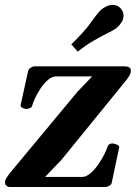

<svg xmlns="http://www.w3.org/2000/svg" viewBox="-26 -752 546 772"><path d="M14.6 0Q5.4 0 -0.2 -5.6Q-5.9 -11.2 -5.9 -18.1Q-5.9 -27.3 -0.2 -36.4Q5.4 -45.4 17.1 -60.1L285.2 -382.8L344.7 -444.8H200.7Q183.1 -444.8 166.7 -430.7Q150.4 -416.5 137 -396.2Q123.5 -376 115 -357.4Q106.4 -338.9 104.5 -330.1Q102.5 -320.8 95 -317.4Q87.4 -314 79.6 -314Q74.2 -314 64.7 -318.1Q55.2 -322.3 57.1 -330.6L86.9 -465.3Q88.4 -474.1 96.7 -479.5Q105 -484.9 112.8 -485.4H472.2Q500 -485.4 500 -469.2Q500 -457.5 495.6 -450.2Q491.2 -442.9 484.4 -433.1L221.2 -109.4L155.3 -40.5H302.7Q320.8 -40.5 337.9 -55.4Q355 -70.3 369.4 -91.1Q383.8 -111.8 393.3 -131.1Q402.8 -150.4 405.3 -159.2Q409.7 -175.3 425.8 -175.3Q431.2 -175.3 442.6 -171.1Q454.1 -167 453.1 -158.7L423.8 -20Q422.9 -10.7 414.3 -5.6Q405.8 -0.5 398.4 0ZM286.6 -544.4 260.7 -573.7Q312 -623 340.6 -663.1Q369.1 -703.1 382.3 -714.4Q391.6 -721.7 403.3 -727.1Q415 -732.4 427.2 -732.4Q436.5 -732.4 445.6 -728.5Q454.6 -724.6 461.4 -715.8Q470.7 -703.1 470.7 -689.5Q470.7 -675.3 462.9 -662.8Q455.1 -650.4 445.3 -641.6Q436 -633.3 411.6 -621.3Q387.2 -609.4 354.5 -590.8Q321.8 -572.3 286.6 -544.4Z"/></svg>

Font: Gelasio SemiBold
Style: Italic
Weight: 600
Italic angle: -8.5°
Designer: Eben Sorkin
Foundry: Eben Sorkin
Version: Version 1.008